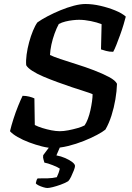

<svg xmlns="http://www.w3.org/2000/svg" viewBox="-20 -740 658 960"><path d="M244 0Q221 0 189.5 -8Q158 -16 126 -28Q94 -40 68 -55Q42 -70 30 -84Q36 -110 47 -144.5Q58 -179 71 -211Q84 -243 93 -261Q110 -261 126 -257Q142 -253 152 -248L154 -115Q169 -107 191.5 -100Q214 -93 237 -88.5Q260 -84 279 -84Q298 -84 321.5 -88.5Q345 -93 367.5 -99.5Q390 -106 403 -113Q412 -126 419.5 -146Q427 -166 432 -188.5Q437 -211 440 -232.5Q443 -254 443 -269Q430 -275 402.5 -283.5Q375 -292 339.5 -304Q304 -316 267 -329.5Q230 -343 197 -357Q164 -371 141 -386Q118 -401 111 -414Q109 -437 113 -467Q117 -497 125.5 -528.5Q134 -560 145 -586.5Q156 -613 167 -628Q188 -643 218.5 -659Q249 -675 283 -689Q317 -703 349.5 -711.5Q382 -720 407 -720Q443 -720 482 -711Q521 -702 555.5 -688Q590 -674 609 -657Q605 -641 597.5 -616Q590 -591 580.5 -565Q571 -539 562 -516Q553 -493 546 -481Q526 -481 510 -485.5Q494 -490 485 -493L488 -619Q466 -628 434.5 -634.5Q403 -641 375 -641Q362 -641 344 -639Q326 -637 307.5 -632.5Q289 -628 274 -620Q263 -600 253 -572.5Q243 -545 237 -517Q231 -489 230 -465Q246 -457 281.5 -445Q317 -433 362 -419Q407 -405 450 -388.5Q493 -372 525 -355Q557 -338 565 -321Q564 -285 557 -243.5Q550 -202 537.5 -162.5Q525 -123 507 -92Q494 -81 465 -65.5Q436 -50 398.5 -35Q361 -20 320.5 -10Q280 0 244 0ZM217 200Q209 200 196 196Q183 192 172 186.5Q161 181 159 176Q162 166 162.5 162.5Q163 159 168 152Q197 152 219.5 151.5Q242 151 264 146Q269 136 273 124.5Q277 113 279 103Q269 96 244 86Q219 76 202 73Q201 67 197.5 57.5Q194 48 196 36Q207 21 224 -1.5Q241 -24 252 -37H294L262 37Q285 41 306.5 50.5Q328 60 341.5 70.5Q355 81 355 90Q355 97 349 112.5Q343 128 335.5 143.5Q328 159 321 166Q304 176 283 183.5Q262 191 244 195.5Q226 200 217 200Z"/></svg>

Font: Texturina 12pt SemiBold
Style: Italic
Weight: 600
Italic angle: -11°
Version: Version 1.002